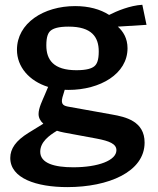

<svg xmlns="http://www.w3.org/2000/svg" viewBox="-20 -565 660 804"><path d="M266.5 -188.5C399.5 -188.5 514 -255.5 514 -363C514 -405 495.5 -433.5 473.5 -453.5L593.5 -461L576 -545C524.5 -542 469.5 -519 437 -502.5C399.5 -526.5 351.5 -539.5 294.5 -539.5C162.5 -539.5 51 -468 51 -356.5C51 -285.5 101.5 -226 181.5 -201L168 -169C157.5 -144 141.5 -113 141.5 -87.5C141.5 -72.5 148.5 -58.5 161.5 -47L99 -8.5C46.5 24 23 57.5 23 96.5C23 182 133 218.5 262 218.5C434 218.5 585.5 155 585.5 32C585.5 -57.5 506 -75.5 449 -85.5L268 -118C248.5 -121.5 233 -126 241.5 -157.5L251 -189C256 -188.5 261.5 -188.5 266.5 -188.5ZM148.5 70.5C148.5 30 184.5 3 218.5 -17.5C227.5 -14.5 237.5 -12 248 -10L385.5 15.5C438 25.5 467.5 37.5 467.5 64C467.5 106.5 392 135.5 286.5 135.5C208.5 135.5 148.5 119 148.5 70.5ZM174 -375C174 -411.5 181.5 -428 192.5 -437C204 -446 224 -453.5 267.5 -453.5C364.5 -453.5 393.5 -409.5 393.5 -349.5C393.5 -313 386 -296.5 375 -287.5C364 -278.5 343.5 -271 300 -271C203.5 -271 174 -315 174 -375Z"/></svg>

Font: Monaspace Argon SemiBold
Style: Regular
Weight: 600
Designer: Riley Cran & the Lettermatic Team
Foundry: Lettermatic
Version: Version 1.000 (Monaspace Argon)